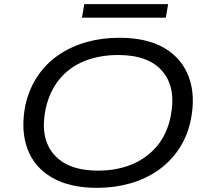

<svg xmlns="http://www.w3.org/2000/svg" viewBox="-20 -896 1007 925"><path d="M447 9Q316 9 230.5 -40.5Q145 -90 112 -179.5Q79 -269 102 -388Q120 -468 161 -529Q202 -590 262 -631Q322 -672 396 -693Q470 -714 555 -714Q688 -714 772 -664.5Q856 -615 889.5 -525.5Q923 -436 899 -317Q882 -237 840.5 -176Q799 -115 739.5 -74Q680 -33 605.5 -12Q531 9 447 9ZM452 -74Q542 -74 614 -103.5Q686 -133 735 -190.5Q784 -248 802 -334Q830 -473 763 -552Q696 -631 550 -631Q460 -631 387.5 -602Q315 -573 267 -515Q219 -457 200 -372Q171 -233 238.5 -153.5Q306 -74 452 -74ZM375 -811 386 -876H790L779 -811Z"/></svg>

Font: Nunito Sans 10pt Expanded
Style: Italic
Weight: 400
Width: 7
Italic angle: -9°
Designer: Vernon Adams
Foundry: Vernon Adams
Version: Version 3.101;gftools[0.9.27]